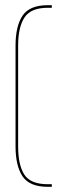

<svg xmlns="http://www.w3.org/2000/svg" viewBox="-20 -721 260 741"><path d="M180 -691H165Q99 -691 74.5 -653.5Q50 -616 50 -545V-156Q50 -84 74 -47Q98 -10 165 -10H180V0H165Q94 0 67 -40.5Q40 -81 40 -156V-545Q40 -620 67 -660.5Q94 -701 165 -701H180Z"/></svg>

Font: Bebas Neue Thin
Style: Regular
Weight: 200
Designer: Ryoichi Tsunekawa
Foundry: Ryoichi Tsunekawa
Version: Version 1.003;PS 001.003;hotconv 1.0.70;makeotf.lib2.5.58329